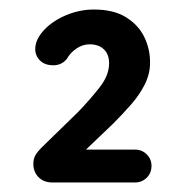

<svg xmlns="http://www.w3.org/2000/svg" viewBox="-20 -797 388 403"><path d="M90 -414Q72 -414 61 -425Q50 -436 50 -453Q50 -464 54.5 -471.5Q59 -479 67 -487L144 -562Q169 -588 189 -613.5Q209 -639 209 -664Q209 -683 198 -693.5Q187 -704 168 -704Q154 -704 141 -695.5Q128 -687 120 -673Q114 -666 107 -663Q100 -660 92 -660Q74 -660 64 -670Q54 -680 54 -694Q54 -714 72 -733.5Q90 -753 118.5 -765Q147 -777 177 -777Q219 -777 245 -760.5Q271 -744 283 -719Q295 -694 295 -666Q295 -642 284 -620Q273 -598 255 -577.5Q237 -557 218 -538L151 -474L145 -483H263Q278 -483 288 -473Q298 -463 298 -449Q298 -434 288 -424Q278 -414 263 -414Z"/></svg>

Font: Quicksand Light SemiBold
Style: Regular
Weight: 600
Version: Version 3.004